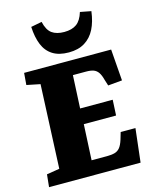

<svg xmlns="http://www.w3.org/2000/svg" viewBox="-139 -1064 926 1155"><g transform="rotate(-15 323.5 -486.0)"><path d="M131 -612 47 -629 53 -703H595L610 -507L522 -499L510 -537Q502 -568 490.5 -584.5Q479 -601 461.5 -607.5Q444 -614 415 -614H333L323 -409H526L521 -312H320L309 -90H405Q434 -90 453.5 -95.5Q473 -101 486 -117Q499 -133 509 -165L522 -209H614L590 0H20L28 -78L108 -91ZM234 -972Q246 -919 274.5 -898.5Q303 -878 351 -878Q399 -878 428 -899Q457 -920 472 -970L540 -957Q532 -893 509 -847.5Q486 -802 445.5 -777Q405 -752 346 -752Q285 -752 246 -776.5Q207 -801 188 -847.5Q169 -894 166 -959Z"/></g></svg>

Font: Literata 18pt ExtraBold
Style: Italic
Weight: 800
Italic angle: -2°
Designer: Latin by Veronika Burian and Jose Scaglione. Greek by Irene Vlachou. Cyrillic by Vera Evstafieva
Foundry: TypeTogether
Version: Version 3.103;gftools[0.9.29]